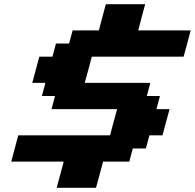

<svg xmlns="http://www.w3.org/2000/svg" viewBox="-20 -895 929 915"><path d="M250 0H437.5Q443.4 -21 454.6 -62.5Q465.8 -104 471.2 -125H596.2L612.8 -187.5H675.3L691.9 -250H754.4Q759.8 -270.5 771 -312.3Q782.2 -354 788.1 -375H725.6L742.2 -437.5H679.7L696.3 -500H383.8Q389.6 -520.5 400.9 -562.3Q412.1 -604 417.5 -625H855Q860.8 -645.5 872.1 -687.3Q883.3 -729 888.7 -750H638.7Q644 -771 655 -812.5Q666 -854 671.9 -875H484.4Q478.5 -854 467.5 -812.5Q456.5 -771 451.2 -750H326.2L309.1 -687.5H246.6L230 -625H167.5Q161.6 -604 150.4 -562.3Q139.2 -520.5 133.8 -500H196.3L179.7 -437.5H242.2L225.6 -375H538.1Q532.2 -354 521 -312.3Q509.8 -270.5 504.4 -250H66.9Q61.5 -229 50.3 -187.3Q39.1 -145.5 33.7 -125H283.7Q278.3 -104 267.1 -62.5Q255.9 -21 250 0Z"/></svg>

Font: Faithful 32x
Style: SemiboldOblique
Weight: 400
Foundry: Faithful Resource Pack
Version: Version 1.0; January 27, 2023